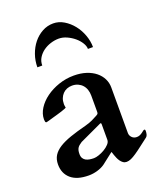

<svg xmlns="http://www.w3.org/2000/svg" viewBox="-138 -817 773 920"><g transform="rotate(-20 248.5 -357.0)"><path d="M237.8 -9.8Q221.7 1.5 199.7 7.8Q177.7 14.2 155.8 14.2Q96.2 14.2 65.2 -12.7Q34.2 -39.6 34.2 -85.4Q34.2 -111.8 46.1 -130.9Q58.1 -149.9 81.5 -164.6Q105 -179.2 139.4 -191.2Q173.8 -203.1 219.2 -214.8Q243.7 -221.2 258.5 -228.5Q273.4 -235.8 286.1 -242.7Q294.4 -247.1 295.7 -250.5Q296.9 -253.9 296.9 -256.8V-341.8Q296.9 -357.9 292.2 -371.8Q287.6 -385.7 278.3 -396Q269 -406.2 255.9 -412.1Q242.7 -418 226.1 -418Q211.9 -418 199.7 -413.1Q187.5 -408.2 178.7 -398.9Q169.9 -389.6 164.8 -377Q159.7 -364.3 159.7 -348.1Q159.7 -346.7 159.9 -343.8Q160.2 -340.8 160.6 -337.6Q161.1 -334.5 161.6 -332Q162.1 -329.6 162.1 -329.1Q161.6 -328.1 154.1 -325.2Q146.5 -322.3 135.5 -318.6Q124.5 -314.9 111.3 -311.3Q98.1 -307.6 86.2 -304.2Q74.2 -300.8 65.2 -298.1Q56.2 -295.4 52.7 -294.9Q47.4 -294.9 46.1 -300.5Q44.9 -306.2 44.9 -311.5Q44.9 -339.8 62 -366.7Q79.1 -393.6 107.7 -414.3Q136.2 -435.1 173.3 -447.8Q210.4 -460.4 250 -460.4Q285.2 -460.4 313 -451.4Q340.8 -442.4 360.4 -426.5Q379.9 -410.6 390.1 -389.9Q400.4 -369.1 400.4 -345.7V-112.8Q400.4 -100.1 409.9 -90.1Q419.4 -80.1 434.6 -80.1Q443.4 -80.1 450.4 -83.3Q457.5 -86.4 463.1 -90.6Q468.8 -94.7 472.7 -97.9Q476.6 -101.1 479.5 -101.1Q483.4 -101.1 483.9 -97.9Q484.4 -94.7 484.4 -92.3Q484.4 -84 482.2 -75.4Q480 -66.9 474.6 -63Q450.7 -44.9 432.1 -30.5Q413.6 -16.1 398.4 -5.9Q383.3 4.4 371.1 9.8Q358.9 15.1 348.1 15.1Q338.4 15.1 330.8 9.8Q323.2 4.4 317.6 -3.4Q312 -11.2 308.1 -20.3Q304.2 -29.3 301.5 -37.1Q298.8 -44.9 297.4 -49.8Q295.9 -54.7 294.9 -54.2ZM147.9 -97.2Q147.9 -84 153.1 -75.7Q158.2 -67.4 166.5 -63Q174.8 -58.6 185.3 -56.9Q195.8 -55.2 207 -55.2Q217.3 -55.2 232.4 -60.3Q247.6 -65.4 262 -74Q276.4 -82.5 286.6 -93.5Q296.9 -104.5 296.9 -115.7V-196.3Q296.9 -201.7 293 -201.7Q292 -201.7 291 -201.2L177.7 -148.4Q170.9 -143.6 165.3 -139.4Q159.7 -135.3 155.8 -129.6Q151.9 -124 149.9 -116.5Q147.9 -108.9 147.9 -97.2ZM243.2 -729Q271.5 -729 297.1 -713.6Q322.8 -698.2 342.3 -673.8Q361.8 -649.4 373 -618.7Q384.3 -587.9 384.3 -557.1H358.4Q358.4 -571.8 348.1 -588.4Q337.9 -605 321.3 -618.9Q304.7 -632.8 284.2 -642.1Q263.7 -651.4 243.2 -651.4Q222.7 -651.4 201.7 -644.8Q180.7 -638.2 163.8 -626Q147 -613.8 136.2 -596.4Q125.5 -579.1 125.5 -557.1H100.6Q100.6 -590.8 111.6 -621.8Q122.6 -652.8 141.6 -676.5Q160.6 -700.2 186.8 -714.6Q212.9 -729 243.2 -729Z"/></g></svg>

Font: Cardo
Style: Bold
Weight: 700
Designer: David J. Perry
Foundry: David J. Perry
Version: Version 1.0011